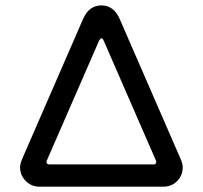

<svg xmlns="http://www.w3.org/2000/svg" viewBox="-20 -703 765 724"><path d="M55.7 -72.3Q55.7 -85 63.5 -103.5L293 -630.9Q315.4 -682.6 362.3 -682.6Q409.2 -682.6 431.6 -630.9L661.1 -103.5Q668.9 -85.9 668.9 -72.3Q668.9 -41 647.9 -20Q627 1 595.7 1H128.9Q98.6 1 77.1 -20.5Q55.7 -42 55.7 -72.3ZM568.4 -96.7 370.1 -551.8Q367.2 -558.6 362.3 -558.6Q357.4 -556.6 354.5 -551.8L156.2 -96.7Q155.3 -95.7 155.3 -91.8Q155.3 -87.9 158.2 -85.4Q161.1 -83 165 -83H559.6Q565.4 -83 567.9 -87.4Q570.3 -91.8 568.4 -96.7Z"/></svg>

Font: jf-openhuninn-2.1
Style: Regular
Weight: 400
Designer: [Kosugi Maru]
Designed by MOTOYA      

[Varela Round]
Joe Prince (Latin component); Avraham Cornfeld (Hebrew component)
Foundry: justfont Co., Ltd.
Version: 2.1